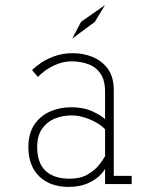

<svg xmlns="http://www.w3.org/2000/svg" viewBox="-20 -720 590 751"><path d="M248.5 11Q176 11 133.5 -30.2Q91 -71.5 91 -145Q91 -197.5 114 -232Q137 -266.5 175.2 -283.5Q213.5 -300.5 258.5 -300.5Q307 -300.5 342.5 -284Q378 -267.5 391 -253.5V-360.5Q391 -406.5 372.8 -432.5Q354.5 -458.5 324.8 -469.2Q295 -480 261 -480Q230.5 -480 203.8 -469.2Q177 -458.5 157.2 -444Q137.5 -429.5 128.5 -419L105.5 -445.5Q117 -458 139.5 -473.5Q162 -489 194 -500.5Q226 -512 266 -512Q305 -512 341.5 -497.5Q378 -483 401.5 -451.2Q425 -419.5 425 -368V-32H495V0H391V-60Q384.5 -46.5 366.2 -29.8Q348 -13 318.5 -1Q289 11 248.5 11ZM252 -21Q294.5 -21 322.8 -37.5Q351 -54 367.5 -75Q384 -96 391 -109V-214Q381.5 -225.5 361 -238Q340.5 -250.5 313.8 -259.5Q287 -268.5 259 -268.5Q223.5 -268.5 193.2 -255.8Q163 -243 144.2 -215.8Q125.5 -188.5 125.5 -145Q125.5 -82 158.5 -51.5Q191.5 -21 252 -21ZM262.5 -569 297 -634.5 390.5 -700 351 -634.5Z"/></svg>

Font: Trispace SemiCondensed Thin
Style: Regular
Weight: 100
Width: 4
Designer: Tyler Finck
Foundry: Etcetera Type Company
Version: Version 1.210; ttfautohint (v1.8.3)